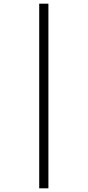

<svg xmlns="http://www.w3.org/2000/svg" viewBox="-20 -782 477 1043"><path d="M193 -762H243V241H193Z"/></svg>

Font: Noto Sans Gujarati UI Condensed Light
Style: Regular
Weight: 300
Width: 3
Designer: Jelle Bosma - Monotype Design Team, Universal Thirst
Foundry: Monotype Imaging Inc.
Version: Version 2.106; ttfautohint (v1.8.4.7-5d5b)